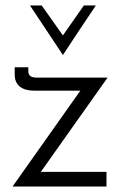

<svg xmlns="http://www.w3.org/2000/svg" viewBox="-20 -685 444 705"><path d="M371 -54H130L375 -400H117C94 -400 84 -406 84 -425V-438H34V-411C34 -371 62 -352 106 -352H275L26 0H371ZM211 -483C251 -543 291 -605 332 -665H288L211 -555L133 -665H90Z"/></svg>

Font: Josefin Sans
Style: Regular
Weight: 400
Designer: Santiago Orozco
Foundry: Typemade
Version: 1.000